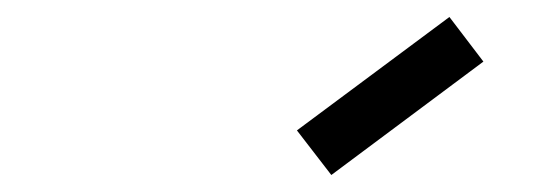

<svg xmlns="http://www.w3.org/2000/svg" viewBox="-20 -885 640 226"><path d="M370 -679 329.5 -731.5 509 -865 549 -812.5Z"/></svg>

Font: Victor Mono Thin
Style: Italic
Weight: 100
Italic angle: -12°
Monospace: yes
Designer: Rune Bjørnerås
Version: Version 1.561;gftools[0.9.30]